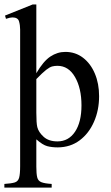

<svg xmlns="http://www.w3.org/2000/svg" viewBox="-23 -649 497 862"><path d="M421.9 -217.3Q421.9 -154.3 398.9 -102.1Q376 -49.8 334.5 -18.8Q293 12.2 236.8 12.7Q210 12.7 189.5 7.3Q168.9 2 140.1 -23.4V99.1Q140.1 130.9 144 147Q147.9 163.1 162.6 168.9Q177.2 174.8 209 176.8V193.4H-3.4V176.8Q27.8 174.8 43 170.2Q58.1 165.5 62.7 149.4Q67.4 133.3 67.4 97.2V-516.6Q67.4 -536.1 62.3 -553.5Q57.1 -570.8 32.7 -570.8Q22.5 -570.8 3.9 -564.5L-0.5 -579.1L123.5 -628.9H140.1V-320.3Q171.4 -374 202.9 -395Q234.4 -416 270.5 -416Q315.4 -416 349.6 -389.9Q383.8 -363.8 402.8 -318.8Q421.9 -273.9 421.9 -217.3ZM342.8 -175.8Q342.8 -252.9 313.7 -303.2Q284.7 -353.5 234.9 -353.5Q222.7 -353.5 211.7 -350.8Q200.7 -348.1 184.6 -335.7Q168.5 -323.2 140.1 -293.9V-143.1Q140.1 -95.7 144.5 -78.1Q150.4 -55.2 173.1 -34.7Q195.8 -14.2 234.9 -14.2Q284.7 -14.2 313.7 -57.4Q342.8 -100.6 342.8 -175.8Z"/></svg>

Font: Scheherazade New
Style: Regular
Weight: 400
Designer: SIL International
Foundry: SIL International
Version: Version 4.000